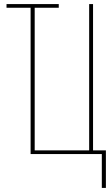

<svg xmlns="http://www.w3.org/2000/svg" viewBox="-20 -755 540 941"><path d="M479 166V0H130V-717H12V-735H268V-717H150V-18H417V-735H436V-18H499V166Z"/></svg>

Font: Zed Mono Thin
Style: Regular
Weight: 100
Monospace: yes
Designer: Belleve Invis
Foundry: Belleve Invis
Version: Version 1.0.0; ttfautohint (v1.8.4)